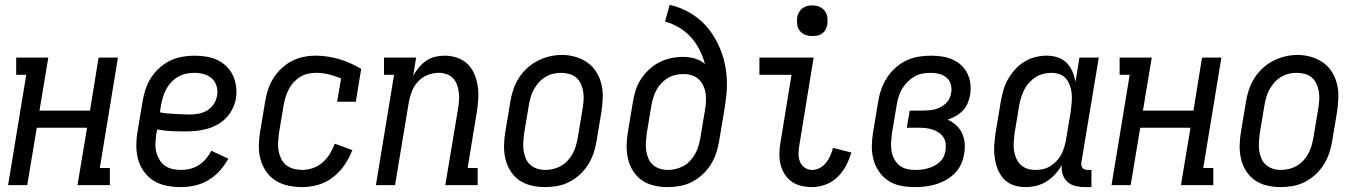

<svg xmlns="http://www.w3.org/2000/svg" viewBox="-20 -755 5540 783"><path d="M13 0 87 -450H46V-520H177L141 -304H347L382 -520H461L387 -70H428V0H296L335 -234H130L91 0Z M718 8Q689 8 660 2.5Q631 -3 607.5 -17.5Q584 -32 567.5 -54.5Q551 -77 543.5 -104Q536 -131 536 -160.5Q536 -190 541 -219L561 -339Q565 -364 573 -389Q581 -414 595 -436.5Q609 -459 629.5 -477.5Q650 -496 673.5 -507.5Q697 -519 722.5 -523.5Q748 -528 773 -528Q798 -528 822 -524Q846 -520 867 -510Q888 -500 904.5 -483.5Q921 -467 930.5 -446Q940 -425 943 -401Q946 -377 942 -352Q938 -331 927.5 -310Q917 -289 900.5 -272.5Q884 -256 863 -245Q842 -234 820.5 -228.5Q799 -223 777 -221Q755 -219 734 -219Q705 -219 676.5 -220.5Q648 -222 621 -227L617 -208Q615 -190 614 -171.5Q613 -153 617 -136.5Q621 -120 629.5 -105Q638 -90 651.5 -80Q665 -70 682.5 -66Q700 -62 718 -62Q736 -62 755 -66.5Q774 -71 790.5 -81.5Q807 -92 820 -107.5Q833 -123 842 -140L911 -108Q897 -82 876.5 -59Q856 -36 830 -20.5Q804 -5 775 1.5Q746 8 718 8ZM751 -288Q770 -288 788 -291Q806 -294 823 -303.5Q840 -313 851 -329.5Q862 -346 865 -364Q869 -384 863.5 -403Q858 -422 844.5 -434.5Q831 -447 812 -452.5Q793 -458 773 -458Q756 -458 739.5 -454.5Q723 -451 707.5 -442.5Q692 -434 679.5 -421Q667 -408 658.5 -392.5Q650 -377 645 -360.5Q640 -344 637 -328L632 -297Q647 -294 661.5 -292.5Q676 -291 691 -290.5Q706 -290 721 -289Q736 -288 751 -288Z M1212 8Q1183 8 1155 2Q1127 -4 1104 -18.5Q1081 -33 1065.5 -55.5Q1050 -78 1042.5 -105Q1035 -132 1035.5 -161Q1036 -190 1041 -219L1061 -339Q1065 -364 1072.5 -388Q1080 -412 1094 -434.5Q1108 -457 1127.5 -475.5Q1147 -494 1170 -506Q1193 -518 1218 -523Q1243 -528 1268 -528Q1293 -528 1318 -524Q1343 -520 1366 -513Q1389 -506 1411 -496Q1433 -486 1453 -474L1431 -340H1355L1371 -435Q1347 -445 1321.5 -451.5Q1296 -458 1270 -458Q1253 -458 1236.5 -454.5Q1220 -451 1205 -442Q1190 -433 1178 -420Q1166 -407 1158 -391.5Q1150 -376 1145 -360Q1140 -344 1137 -328L1117 -208Q1115 -190 1114 -172Q1113 -154 1116.5 -137.5Q1120 -121 1127.5 -106Q1135 -91 1148 -81Q1161 -71 1178 -66.5Q1195 -62 1212 -62Q1234 -62 1256 -69.5Q1278 -77 1295.5 -92.5Q1313 -108 1325 -127.5Q1337 -147 1345 -169L1417 -143Q1405 -112 1385.5 -83Q1366 -54 1338.5 -32.5Q1311 -11 1278 -1.5Q1245 8 1212 8Z M1513 0 1587 -450H1546V-520H1677L1665 -446Q1675 -464 1688 -479.5Q1701 -495 1718 -507Q1735 -519 1754.5 -523.5Q1774 -528 1793 -528Q1820 -528 1844.5 -519.5Q1869 -511 1886.5 -494Q1904 -477 1914 -454Q1924 -431 1928 -405.5Q1932 -380 1930.5 -353.5Q1929 -327 1925 -301L1887 -70H1928V0H1796L1848 -312Q1851 -329 1852 -346Q1853 -363 1851 -379Q1849 -395 1843.5 -410Q1838 -425 1827.5 -436Q1817 -447 1801.5 -452.5Q1786 -458 1769 -458Q1746 -458 1723.5 -449Q1701 -440 1684.5 -422Q1668 -404 1659.5 -382Q1651 -360 1647 -337L1591 0Z M2202 8Q2174 8 2146.5 1.5Q2119 -5 2097.5 -20Q2076 -35 2061.5 -58Q2047 -81 2041 -107.5Q2035 -134 2035.5 -162.5Q2036 -191 2041 -219L2061 -339Q2065 -364 2073 -388.5Q2081 -413 2095 -435.5Q2109 -458 2129 -476.5Q2149 -495 2172.5 -507Q2196 -519 2221 -525Q2246 -531 2272 -531Q2300 -531 2327 -523Q2354 -515 2375.5 -500Q2397 -485 2411.5 -462Q2426 -439 2432.5 -412.5Q2439 -386 2438 -357.5Q2437 -329 2433 -301L2413 -181Q2409 -156 2401 -131.5Q2393 -107 2379 -84.5Q2365 -62 2345 -43.5Q2325 -25 2301.5 -13Q2278 -1 2252.5 3.5Q2227 8 2202 8ZM2204 -62Q2220 -62 2236.5 -66Q2253 -70 2268 -78.5Q2283 -87 2295 -100Q2307 -113 2315.5 -128.5Q2324 -144 2328.5 -160Q2333 -176 2336 -192L2356 -312Q2359 -329 2360 -346.5Q2361 -364 2358.5 -380.5Q2356 -397 2349 -412.5Q2342 -428 2330 -438.5Q2318 -449 2301.5 -453.5Q2285 -458 2268 -458Q2251 -458 2235 -454Q2219 -450 2204 -441Q2189 -432 2177.5 -419Q2166 -406 2157.5 -391Q2149 -376 2144.5 -360Q2140 -344 2137 -328L2117 -208Q2115 -191 2114 -173.5Q2113 -156 2115.5 -139.5Q2118 -123 2124.5 -108Q2131 -93 2143 -82.5Q2155 -72 2171 -67Q2187 -62 2204 -62Z M2702 8Q2674 8 2646.5 1.5Q2619 -5 2597.5 -20Q2576 -35 2561.5 -58Q2547 -81 2541 -107.5Q2535 -134 2535.5 -162.5Q2536 -191 2541 -219L2561 -339Q2565 -364 2572.5 -387.5Q2580 -411 2594 -432.5Q2608 -454 2627.5 -472Q2647 -490 2670 -501.5Q2693 -513 2717 -518Q2741 -523 2766 -523Q2791 -523 2814.5 -516Q2838 -509 2855 -494Q2847 -524 2832.5 -552.5Q2818 -581 2797.5 -603.5Q2777 -626 2749.5 -642.5Q2722 -659 2692 -667L2711 -735Q2744 -728 2774.5 -713Q2805 -698 2830.5 -677Q2856 -656 2875.5 -629.5Q2895 -603 2909.5 -572.5Q2924 -542 2932.5 -509Q2941 -476 2943.5 -441.5Q2946 -407 2942.5 -371.5Q2939 -336 2933 -301L2913 -181Q2909 -156 2901 -131.5Q2893 -107 2879 -84.5Q2865 -62 2845 -43.5Q2825 -25 2801.5 -13Q2778 -1 2752.5 3.5Q2727 8 2702 8ZM2704 -62Q2720 -62 2736.5 -66Q2753 -70 2768 -78.5Q2783 -87 2795 -100Q2807 -113 2815.5 -128.5Q2824 -144 2828.5 -160Q2833 -176 2836 -192L2855 -306Q2858 -324 2859 -341Q2860 -358 2857.5 -374.5Q2855 -391 2848 -406Q2841 -421 2829 -432Q2817 -443 2801 -448Q2785 -453 2768 -453Q2752 -453 2736 -449.5Q2720 -446 2705 -437.5Q2690 -429 2678 -416.5Q2666 -404 2658 -389.5Q2650 -375 2645 -359.5Q2640 -344 2637 -328L2617 -208Q2615 -191 2614 -173.5Q2613 -156 2615.5 -139.5Q2618 -123 2624.5 -108Q2631 -93 2643 -82.5Q2655 -72 2671 -67Q2687 -62 2704 -62Z M3293 8Q3270 8 3248 3Q3226 -2 3208.5 -14.5Q3191 -27 3179.5 -45.5Q3168 -64 3163 -85Q3158 -106 3158.5 -129.5Q3159 -153 3163 -175L3208 -450H3077V-520H3298L3240 -164Q3237 -147 3236.5 -129.5Q3236 -112 3242 -96.5Q3248 -81 3261.5 -71.5Q3275 -62 3293 -62Q3309 -62 3324 -70.5Q3339 -79 3349.5 -92.5Q3360 -106 3366.5 -121Q3373 -136 3377 -152L3452 -133Q3444 -106 3430.5 -80Q3417 -54 3396 -33.5Q3375 -13 3347.5 -2.5Q3320 8 3293 8ZM3293 -608Q3278 -608 3264 -613Q3250 -618 3241.5 -629.5Q3233 -641 3231 -655.5Q3229 -670 3231 -685Q3233 -695 3238.5 -705Q3244 -715 3253 -721.5Q3262 -728 3272 -730.5Q3282 -733 3293 -733Q3308 -733 3321.5 -727.5Q3335 -722 3343.5 -710.5Q3352 -699 3354 -684.5Q3356 -670 3354 -655Q3352 -645 3347 -635Q3342 -625 3333 -618.5Q3324 -612 3313.5 -610Q3303 -608 3293 -608Z M3711 8Q3682 8 3653.5 2.5Q3625 -3 3602.5 -18Q3580 -33 3564.5 -55.5Q3549 -78 3542 -105Q3535 -132 3535.5 -161Q3536 -190 3541 -219L3561 -339Q3565 -365 3573.5 -389.5Q3582 -414 3596.5 -437Q3611 -460 3631.5 -478.5Q3652 -497 3676.5 -508.5Q3701 -520 3726.5 -524Q3752 -528 3777 -528Q3800 -528 3822.5 -524.5Q3845 -521 3865 -512Q3885 -503 3900.5 -488.5Q3916 -474 3925.5 -454.5Q3935 -435 3937.5 -412.5Q3940 -390 3936 -367Q3933 -350 3926 -333.5Q3919 -317 3906.5 -304Q3894 -291 3878 -282Q3862 -273 3845 -267Q3864 -258 3879 -244.5Q3894 -231 3903 -212.5Q3912 -194 3914 -172.5Q3916 -151 3912 -129Q3909 -108 3900 -87Q3891 -66 3875 -49.5Q3859 -33 3838.5 -21.5Q3818 -10 3796.5 -3.5Q3775 3 3753.5 5.5Q3732 8 3711 8ZM3713 -62Q3726 -62 3738.5 -63.5Q3751 -65 3764 -68.5Q3777 -72 3789.5 -78.5Q3802 -85 3812 -94Q3822 -103 3828 -115.5Q3834 -128 3836 -141Q3838 -155 3836.5 -169Q3835 -183 3828 -194Q3821 -205 3810 -213Q3799 -221 3786.5 -225.5Q3774 -230 3760 -232Q3746 -234 3732 -234H3678L3690 -304H3744Q3756 -304 3768 -305Q3780 -306 3792 -309Q3804 -312 3815.5 -318Q3827 -324 3836.5 -332.5Q3846 -341 3851.5 -352.5Q3857 -364 3859 -376Q3862 -394 3857.5 -410.5Q3853 -427 3840.5 -438Q3828 -449 3811 -453.5Q3794 -458 3776 -458Q3760 -458 3742.5 -455Q3725 -452 3709.5 -443Q3694 -434 3681 -421Q3668 -408 3659 -393Q3650 -378 3645 -361.5Q3640 -345 3637 -328L3617 -208Q3615 -190 3614 -172Q3613 -154 3616 -137.5Q3619 -121 3627 -106Q3635 -91 3648 -80.5Q3661 -70 3678 -66Q3695 -62 3713 -62Z M4161 8Q4161 8 4161 8Q4161 8 4161 8Q4135 8 4111.5 -0.5Q4088 -9 4072 -27Q4056 -45 4047.5 -68.5Q4039 -92 4036 -116.5Q4033 -141 4035 -167.5Q4037 -194 4041 -219L4061 -339Q4065 -363 4071.5 -386Q4078 -409 4090 -430.5Q4102 -452 4119 -471Q4136 -490 4157 -503Q4178 -516 4201.5 -522Q4225 -528 4249 -528Q4272 -528 4293.5 -521Q4315 -514 4330 -498.5Q4345 -483 4353.5 -463Q4362 -443 4366 -421L4382 -520H4461L4390 -93Q4389 -87 4390 -81Q4391 -75 4394.5 -70.5Q4398 -66 4404 -64Q4410 -62 4416 -62H4431V8H4404Q4385 8 4366 3.5Q4347 -1 4333.5 -13Q4320 -25 4314 -43.5Q4308 -62 4310 -82Q4299 -62 4283 -44.5Q4267 -27 4247 -14.5Q4227 -2 4205 3Q4183 8 4161 8ZM4204 -62Q4219 -62 4234.5 -65.5Q4250 -69 4263.5 -77.5Q4277 -86 4288.5 -98Q4300 -110 4307.5 -124Q4315 -138 4319.5 -153Q4324 -168 4327 -183L4347 -303Q4349 -320 4350.5 -338Q4352 -356 4350.5 -372.5Q4349 -389 4343.5 -405Q4338 -421 4328 -433.5Q4318 -446 4302 -452Q4286 -458 4268 -458Q4252 -458 4235.5 -454Q4219 -450 4204.5 -441Q4190 -432 4178 -419Q4166 -406 4158 -391Q4150 -376 4145 -360Q4140 -344 4137 -328L4117 -208Q4115 -191 4114 -173.5Q4113 -156 4115.5 -140Q4118 -124 4124.5 -109Q4131 -94 4142.5 -83Q4154 -72 4170 -67Q4186 -62 4203 -62Z M4513 0 4587 -450H4546V-520H4677L4641 -304H4847L4882 -520H4961L4887 -70H4928V0H4796L4835 -234H4630L4591 0Z M5202 8Q5174 8 5146.5 1.5Q5119 -5 5097.5 -20Q5076 -35 5061.5 -58Q5047 -81 5041 -107.5Q5035 -134 5035.5 -162.5Q5036 -191 5041 -219L5061 -339Q5065 -364 5073 -388.5Q5081 -413 5095 -435.5Q5109 -458 5129 -476.5Q5149 -495 5172.5 -507Q5196 -519 5221 -525Q5246 -531 5272 -531Q5300 -531 5327 -523Q5354 -515 5375.5 -500Q5397 -485 5411.5 -462Q5426 -439 5432.5 -412.5Q5439 -386 5438 -357.5Q5437 -329 5433 -301L5413 -181Q5409 -156 5401 -131.5Q5393 -107 5379 -84.5Q5365 -62 5345 -43.5Q5325 -25 5301.5 -13Q5278 -1 5252.5 3.5Q5227 8 5202 8ZM5204 -62Q5220 -62 5236.5 -66Q5253 -70 5268 -78.5Q5283 -87 5295 -100Q5307 -113 5315.5 -128.5Q5324 -144 5328.5 -160Q5333 -176 5336 -192L5356 -312Q5359 -329 5360 -346.5Q5361 -364 5358.5 -380.5Q5356 -397 5349 -412.5Q5342 -428 5330 -438.5Q5318 -449 5301.5 -453.5Q5285 -458 5268 -458Q5251 -458 5235 -454Q5219 -450 5204 -441Q5189 -432 5177.5 -419Q5166 -406 5157.5 -391Q5149 -376 5144.5 -360Q5140 -344 5137 -328L5117 -208Q5115 -191 5114 -173.5Q5113 -156 5115.5 -139.5Q5118 -123 5124.5 -108Q5131 -93 5143 -82.5Q5155 -72 5171 -67Q5187 -62 5204 -62Z"/></svg>

Font: Iosevka Gothic
Style: Italic
Weight: 400
Italic angle: -9°
Monospace: yes
Designer: Belleve Invis
Foundry: Belleve Invis
Version: Version 15.5.1; ttfautohint (v1.8.4)